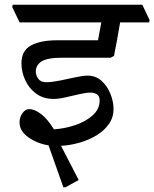

<svg xmlns="http://www.w3.org/2000/svg" viewBox="-20 -640 655 815"><path d="M258 155H249L186 -23Q137 -31 100 -57.5Q63 -84 63 -120Q63 -143 75.5 -160Q88 -177 104 -177Q126 -177 153.5 -156.5Q181 -136 209 -91Q255 -94 299.5 -109Q344 -124 373.5 -150.5Q403 -177 403 -213Q403 -233 391 -240Q379 -247 364 -247Q347 -247 318 -240.5Q289 -234 259 -227Q229 -220 208 -220Q164 -220 133.5 -242.5Q103 -265 87 -300Q71 -335 71 -371Q71 -425 111.5 -447Q152 -469 222 -469H396L410 -545H63L32 -610L34 -620H584L615 -555L613 -545H490Q484 -509 477 -471.5Q470 -434 464 -403L450 -395H246Q180 -395 156 -379Q132 -363 132 -337Q132 -320 142.5 -305.5Q153 -291 177 -291Q200 -291 234 -298Q268 -305 300.5 -312Q333 -319 351 -319Q387 -319 411.5 -296.5Q436 -274 449 -241Q462 -208 462 -177Q462 -142 442.5 -114Q423 -86 390.5 -66Q358 -46 318 -34.5Q278 -23 239 -21L314 124Z"/></svg>

Font: Tiro Devanagari Marathi
Style: Italic
Weight: 400
Italic angle: -11°
Designer: Devanagari: John Hudson & Fiona Ross, assisted by Paul Hanslow. Latin: John Hudson with Paul Hanslow, assisted by Kaja S
Foundry: Tiro Typeworks Ltd.
Version: Version 1.52